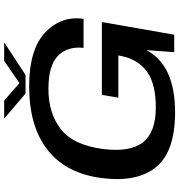

<svg xmlns="http://www.w3.org/2000/svg" viewBox="10 -848 843 902"><g transform="rotate(-90 431.0 -397.5)"><path d="M354.5 4Q574.5 4 646 -130.5L636.5 0H718.5L778 -340H436L422.5 -262.5H621L616.5 -240Q599 -166 542.2 -126.2Q485.5 -86.5 376 -86.5Q261 -86.5 213.2 -146.5Q165.5 -206.5 181.5 -335Q200 -474.5 275 -532.8Q350 -591 464 -591Q574.5 -591 619.8 -545.8Q665 -500.5 656.5 -426H793Q808 -531 729 -606.2Q650 -681.5 475.5 -681.5Q287 -681.5 176.2 -594.2Q65.5 -507 44.5 -337Q24.5 -172 97.5 -84Q170.5 4 354.5 4ZM442 -698.5H529.5L683 -799H595.5L491 -727L409 -799H324Z"/></g></svg>

Font: Anybody Expanded Medium
Style: Italic
Weight: 500
Width: 7
Italic angle: -10°
Version: Version 1.113;gftools[0.9.25]